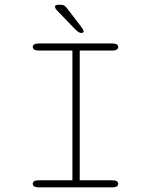

<svg xmlns="http://www.w3.org/2000/svg" viewBox="-20 -806 659 826"><path d="M147.5 0Q133.5 0 127.2 -4Q121 -8 121 -15Q121 -22.5 127.2 -26.5Q133.5 -30.5 147.5 -30.5H291.5V-588.5H147.5Q133.5 -588.5 127.2 -592.8Q121 -597 121 -604Q121 -611 127.2 -615Q133.5 -619 147.5 -619H462Q476 -619 482.2 -615Q488.5 -611 488.5 -604Q488.5 -597 482.2 -592.8Q476 -588.5 462 -588.5H323V-30.5H462Q476 -30.5 482.2 -26.5Q488.5 -22.5 488.5 -15Q488.5 -8 482.2 -4Q476 0 462 0ZM330 -664Q324 -664 317 -668.5Q310 -673 302 -681.5L225.5 -761Q216.5 -770.5 216.5 -777Q216.5 -782 221 -783.8Q225.5 -785.5 231.5 -785.5H239.5Q250.5 -785.5 256.5 -782Q262.5 -778.5 269 -769.5L325.5 -696Q340 -677.5 340 -671.5Q340 -667 336.2 -665.5Q332.5 -664 330 -664Z"/></svg>

Font: Sono ExtraLight
Style: Regular
Weight: 200
Designer: Tyler Finck
Foundry: Tyler Finck
Version: Version 2.112